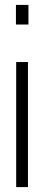

<svg xmlns="http://www.w3.org/2000/svg" viewBox="-20 -763 180 783"><path d="M45 -663V-743H96V-663ZM46 0V-510H94V0Z"/></svg>

Font: Saira Ultra Condensed Light
Style: Regular
Weight: 300
Width: 1
Designer: Hector Gatti with collaboration of the Omnibus-Type team
Foundry: Omnibus-Type
Version: Version 1.001; ttfautohint (v1.8)